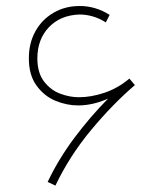

<svg xmlns="http://www.w3.org/2000/svg" viewBox="-20 -595 528 625"><path d="M236.7 -278.5Q206.8 -278.5 176 -290Q145.2 -301.5 123.4 -329.7Q101.6 -358 101.6 -405.8Q102 -467.4 139.2 -506.4Q176.5 -545.5 238.5 -547.8Q260.1 -547.8 281.9 -541.6Q303.8 -535.4 324.4 -522.1L336.9 -546.4Q314.3 -561.1 288.8 -568.5Q263.3 -575.8 239 -575.4Q191.6 -575.4 154 -553.3Q116.3 -531.2 95.1 -492.9Q74 -454.5 74 -406.2Q73.5 -351.6 98.6 -316.9Q123.6 -282.2 160.4 -267Q197.2 -251.8 234.4 -251.8Q281.7 -251.8 331.8 -273.9Q273.9 -215.5 222.2 -146.4Q170.5 -77.2 135.1 -2.8L160.4 9.2Q206.3 -87.3 276.7 -171.9Q347 -256.4 419.1 -318L401.2 -339.2Q364 -307.9 320.5 -293.2Q277.1 -278.5 236.7 -278.5Z"/></svg>

Font: Arad-FD-VF Thin
Style: Regular
Weight: 100
Designer: Mohammad Darvishi
Version: Version 1.010;September 21, 2024;FontCreator 15.0.0.2992 64-